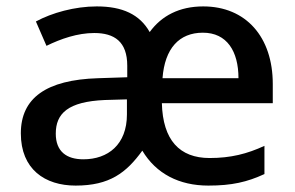

<svg xmlns="http://www.w3.org/2000/svg" viewBox="-20 -569 920 599"><path d="M614 -549C540 -549 484 -520 447 -469C416 -524 362 -549 282 -549C213 -549 142 -529 92 -502L125 -426C170 -448 222 -466 274 -466C337 -466 377 -439 377 -364V-328L286 -325C124 -320 45 -263 45 -153C45 -41 120 10 216 10C322 10 374 -30 424 -99C467 -27 539 10 630 10C703 10 751 -1 805 -26V-114C751 -89 700 -76 634 -76C540 -76 488 -132 485 -247H831V-307C831 -454 747 -549 614 -549ZM613 -467C688 -467 724 -409 724 -325H487C494 -418 539 -467 613 -467ZM307 -257 376 -259V-212C376 -118 317 -72 240 -72C188 -72 154 -96 154 -152C154 -215 192 -252 307 -257Z"/></svg>

Font: Noto Sans Gujarati UI Medium
Style: Regular
Weight: 500
Designer: Jelle Bosma - Monotype Design Team, Universal Thirst
Foundry: Monotype Imaging Inc.
Version: Version 2.106